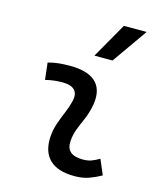

<svg xmlns="http://www.w3.org/2000/svg" viewBox="-119 -882 823 978"><g transform="rotate(15 293.0 -392.5)"><path d="M471.7 -109.9 505.4 -31.2Q475.6 -14.2 442.4 -2.2Q409.2 9.8 366.2 9.8Q277.8 9.8 234.9 -31.7Q191.9 -73.2 196.8 -153.3Q199.2 -189.9 211.2 -224.6Q223.1 -259.3 237.1 -292Q251 -324.7 258.3 -355Q268.6 -395 249.8 -415.5Q231 -436 184.6 -436Q138.2 -436 95.2 -424.8L85 -513.7Q113.8 -522 142.6 -524.7Q171.4 -527.3 200.2 -527.3Q301.3 -527.3 342.3 -481.2Q383.3 -435.1 361.3 -345.2Q353 -310.5 339.6 -280.5Q326.2 -250.5 314.9 -221.2Q303.7 -191.9 301.3 -157.7Q295.9 -83 385.3 -83Q409.7 -83 428 -89.1Q446.3 -95.2 471.7 -109.9ZM306.2 -609.4 412.1 -794.9H532.2L401.9 -609.4Z"/></g></svg>

Font: Cascadia Code
Style: Italic
Weight: 400
Italic angle: -10°
Designer: Aaron Bell
Foundry: Saja Typeworks
Version: Version 2407.024